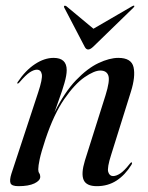

<svg xmlns="http://www.w3.org/2000/svg" viewBox="-20 -646 522 675"><path d="M41.5 -352.5Q39 -353 42.5 -358Q69.5 -398.5 102.8 -420.5Q136 -442.5 168.5 -442.5Q214.5 -442.5 214.5 -399.5Q214.5 -381.5 206.5 -353.8Q198.5 -326 188 -297.8Q177.5 -269.5 171.5 -251Q207 -322 247.2 -364Q287.5 -406 326.2 -424.2Q365 -442.5 396 -442.5Q442 -442.5 449.5 -409.8Q457 -377 440 -323L371 -102.5Q356 -56 360.5 -41.5Q365 -27 377.5 -27Q388.5 -27 402.5 -36Q416.5 -45 436.5 -70.5Q440.5 -76 443 -75Q446 -74 442 -66.5Q420 -31 389.8 -11.2Q359.5 8.5 320.5 8.5Q283.5 8.5 274 -13.5Q264.5 -35.5 278.5 -81.5L351 -311Q367 -362 361 -380Q355 -398 332.5 -398Q311.5 -398 277.2 -374.5Q243 -351 206.2 -298Q169.5 -245 140 -157Q124.5 -110 119.5 -86.2Q114.5 -62.5 114.5 -50.5Q114.5 -42 118 -37Q121.5 -32 121.5 -24.5Q121.5 -11 101 -1.2Q80.5 8.5 45 8.5Q21 8.5 17 -2Q13 -12.5 20 -35L114 -320.5Q130 -368.5 127 -384.8Q124 -401 109.5 -401Q99 -401 84.8 -391.8Q70.5 -382.5 48 -356Q44 -351.5 41.5 -352.5ZM308 -482Q297.5 -472 290 -472Q282.5 -472 277.5 -482L206 -619Q203.5 -623.5 206.5 -625.5Q209 -627 213.5 -624L308.5 -545L444.5 -624Q450.5 -627.5 452 -625.5Q453.5 -623.5 449 -619Z"/></svg>

Font: Fraunces 144pt S000
Style: Italic
Weight: 400
Italic angle: -16°
Version: Version 1.000; ttfautohint (v1.8.3)